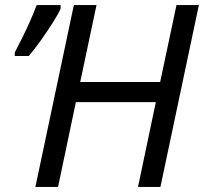

<svg xmlns="http://www.w3.org/2000/svg" viewBox="-20 -734 801 754"><path d="M119 0 270 -714H359L295 -412H609L673 -714H761L610 0H522L592 -333H278L208 0ZM38 -514V-528Q51 -553 67.5 -586Q84 -619 99 -653Q114 -687 124 -714H218V-700Q210 -681 188.5 -647Q167 -613 141.5 -577Q116 -541 93 -514Z"/></svg>

Font: Manna Sans
Style: Italic
Weight: 400
Italic angle: -12°
Designer: Monotype Design Team
Foundry: Monotype Imaging Inc.
Version: Version 2.001.1; ttfautohint (v1.8.2)